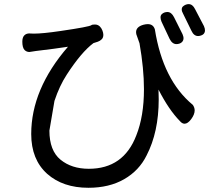

<svg xmlns="http://www.w3.org/2000/svg" viewBox="-20 -807 1040 928"><path d="M694.3 -690.4Q720.7 -690.4 728.5 -665Q767.6 -419.9 911.1 -300.8Q912.1 -299.8 912.1 -299.8Q920.9 -287.1 920.9 -273.4Q920.9 -253.9 904.3 -231.4Q887.7 -209 872.1 -209Q860.4 -209 849.6 -221.7Q795.9 -276.4 746.1 -374Q747.1 -350.6 747.1 -327.1Q747.1 -168.9 688.5 -55.7Q652.3 17.6 580.1 59.1Q507.8 100.6 407.2 100.6Q284.2 100.6 208 33.2Q130.9 -36.1 130.9 -159.2Q130.9 -376 308.6 -581.1Q245.1 -571.3 153.3 -560.5Q126 -555.7 122.1 -555.7Q108.4 -555.7 98.6 -565.4Q87.9 -577.1 87.9 -605.5Q87.9 -626 97.2 -635.7Q106.4 -645.5 123 -645.5Q123 -645.5 127.4 -645Q131.8 -644.5 144.5 -644.5Q186.5 -644.5 272.5 -657.2Q413.1 -677.7 421.9 -685.5Q424.8 -688.5 439 -688.5Q453.1 -688.5 462.9 -678.7Q470.7 -670.9 475.1 -659.2Q479.5 -647.5 479.5 -638.7Q479.5 -625 471.7 -617.2Q463.9 -609.4 453.1 -605.5L431.6 -598.6Q373 -554.7 302.7 -446.3Q267.6 -392.6 243.2 -319.3L218.8 -175.8Q218.8 -79.1 272.5 -35.2Q326.2 8.8 409.2 8.8Q577.1 8.8 638.7 -152.3Q675.8 -245.1 675.8 -376Q675.8 -475.6 654.3 -597.7Q639.6 -638.7 638.7 -642.1Q637.7 -645.5 637.7 -651.4Q637.7 -677.7 673.8 -687.5Q685.5 -690.4 694.3 -690.4ZM862.3 -641.6Q873 -617.2 859.4 -603.5Q854.5 -598.6 847.2 -596.2Q839.8 -593.8 833 -593.8Q812.5 -593.8 799.8 -619.1L760.7 -702.1Q755.9 -713.9 755.9 -723.1Q755.9 -732.4 761.7 -738.3Q767.6 -744.1 774.9 -746.6Q782.2 -749 789.1 -749Q808.6 -749 821.3 -723.6ZM865.2 -740.2Q858.4 -752 858.4 -761.2Q858.4 -770.5 864.3 -775.9Q870.1 -781.2 877.4 -784.2Q884.8 -787.1 891.6 -787.1Q911.1 -787.1 922.9 -762.7L965.8 -680.7Q976.6 -656.2 963.9 -642.6Q959 -637.7 951.2 -635.3Q943.4 -632.8 937.5 -632.8Q917 -632.8 905.3 -658.2Z"/></svg>

Font: TaiwanPearl
Style: Regular
Weight: 400
Version: Version 2.102